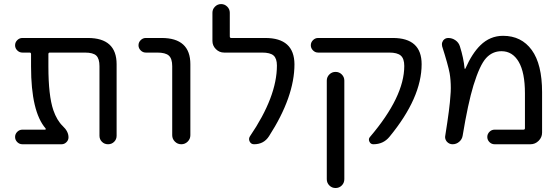

<svg xmlns="http://www.w3.org/2000/svg" viewBox="-20 -735 2769 951"><path d="M557.6 -62.5Q557.6 -44.9 545.4 -32.7Q533.2 -20.5 515.1 -20.5Q497.1 -20.5 484.9 -32.7Q472.7 -44.9 472.7 -62.5V-407.2Q472.7 -444.3 457 -459.5Q441.4 -474.6 400.4 -474.6H226.6Q219.7 -474.6 219.7 -466.8V-405.3Q219.7 -261.7 244.1 -189.5Q261.7 -138.7 291 -110.4Q319.3 -84 319.3 -54.7Q319.3 -41 309.1 -30.8Q298.8 -20.5 285.2 -20.5H90.8Q76.2 -20.5 65.4 -31.2Q54.7 -42 54.7 -56.6Q54.7 -71.3 65.4 -82Q76.2 -92.8 90.8 -92.8H203.1Q206.1 -92.8 206.5 -94.7Q207 -96.7 206.1 -98.6Q133.8 -181.6 133.8 -405.3V-466.8Q133.8 -474.6 127 -474.6H90.8Q76.2 -474.6 65.4 -485.4Q54.7 -496.1 54.7 -510.7Q54.7 -525.4 65.4 -536.1Q76.2 -546.9 90.8 -546.9H415Q557.6 -546.9 557.6 -417Z M702.1 -474.6Q687.5 -474.6 676.8 -485.4Q666 -496.1 666 -510.7Q666 -525.4 676.8 -536.1Q687.5 -546.9 702.1 -546.9H780.3Q922.9 -546.9 922.9 -417V-65.4Q922.9 -46.9 909.7 -33.7Q896.5 -20.5 877.9 -20.5Q859.4 -20.5 846.2 -33.7Q833 -46.9 833 -65.4V-407.2Q833 -444.3 816.4 -459.5Q799.8 -474.6 758.8 -474.6Z M1293.9 -546.9Q1437.5 -546.9 1438.5 -417Q1438.5 -255.9 1312.5 -60.5Q1287.1 -20.5 1238.3 -20.5Q1223.6 -20.5 1216.8 -33.7Q1210 -46.9 1217.8 -59.6Q1351.6 -255.9 1351.6 -410.2Q1351.6 -445.3 1335 -460Q1318.4 -474.6 1278.3 -474.6H1089.8Q1066.4 -474.6 1049.3 -491.7Q1032.2 -508.8 1032.2 -532.2V-671.9Q1032.2 -689.5 1044.9 -702.1Q1057.6 -714.8 1075.2 -714.8Q1092.8 -714.8 1105.5 -702.1Q1118.2 -689.5 1118.2 -671.9V-554.7Q1118.2 -546.9 1125 -546.9Z M1925.8 -546.9Q2068.4 -546.9 2068.4 -417Q2068.4 -251 1909.2 -57.6Q1878.9 -20.5 1829.1 -20.5Q1815.4 -20.5 1809.6 -33.7Q1803.7 -46.9 1812.5 -56.6Q1982.4 -255.9 1982.4 -408.2Q1982.4 -444.3 1965.3 -459.5Q1948.2 -474.6 1908.2 -474.6H1555.7Q1541 -474.6 1530.3 -485.4Q1519.5 -496.1 1519.5 -510.7Q1519.5 -525.4 1530.3 -536.1Q1541 -546.9 1555.7 -546.9ZM1598.6 152.3V-335.9Q1598.6 -353.5 1611.3 -366.2Q1624 -378.9 1642.1 -378.9Q1660.2 -378.9 1672.9 -366.2Q1685.5 -353.5 1685.5 -335.9V152.3Q1685.5 170.9 1672.9 183.6Q1660.2 196.3 1642.1 196.3Q1624 196.3 1611.3 183.6Q1598.6 170.9 1598.6 152.3Z M2429.7 -20.5Q2415 -20.5 2404.3 -31.2Q2393.6 -42 2393.6 -56.6Q2393.6 -71.3 2404.3 -82Q2415 -92.8 2429.7 -92.8H2572.3Q2580.1 -92.8 2580.1 -99.6V-272.5Q2580.1 -376 2549.3 -428.7Q2518.6 -481.4 2463.9 -481.4Q2418.9 -481.4 2387.7 -447.3Q2356.4 -413.1 2325.2 -312.5Q2297.9 -222.7 2271.5 -62.5Q2268.6 -44.9 2254.4 -32.7Q2240.2 -20.5 2221.7 -20.5Q2205.1 -20.5 2193.4 -33.2Q2184.6 -43.9 2184.6 -56.6Q2184.6 -59.6 2185.5 -63.5Q2208 -204.1 2210.9 -259.8Q2212.9 -280.3 2212.9 -298.8Q2212.9 -338.9 2207 -373Q2199.2 -414.1 2169.9 -505.9Q2168.9 -510.7 2168.9 -515.6Q2168.9 -525.4 2174.8 -534.2Q2184.6 -546.9 2200.2 -546.9Q2219.7 -546.9 2235.8 -535.6Q2252 -524.4 2257.8 -505.9Q2276.4 -447.3 2281.2 -395.5Q2281.2 -394.5 2282.7 -394Q2284.2 -393.6 2285.2 -395.5Q2318.4 -470.7 2359.4 -510.7Q2407.2 -557.6 2471.7 -557.6Q2562.5 -557.6 2613.8 -487.3Q2665 -417 2665 -278.3V-78.1Q2665 -54.7 2647.9 -37.6Q2630.9 -20.5 2607.4 -20.5Z"/></svg>

Font: Gen Jyuu Gothic P Regular
Style: Regular
Weight: 400
Designer: [Source Han Sans]
Ryoko NISHIZUKA  (kana & ideographs); Paul D. Hunt (Latin, Greek & Cyrillic); Wenlong ZHANG  (bopomofo
Version: Version 1.002.20150607